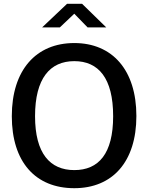

<svg xmlns="http://www.w3.org/2000/svg" viewBox="-20 -978 778 1008"><path d="M370 10C571 10 696 -129 696 -369C696 -611 569 -752 370 -752C169 -752 42 -610 42 -368C42 -128 166 10 370 10ZM370 -85C243 -85 164 -172 164 -368C164 -567 243 -657 370 -657C497 -657 574 -568 574 -368C574 -171 498 -85 370 -85ZM538 -834 411 -958H332L201 -834H294L370 -906L440 -834Z"/></svg>

Font: Cheyenne Sans Medium
Style: Regular
Weight: 500
Designer: The Public Sans project authors (U.S. Web Design System), Libre Franklin designed by Pablo Impallari and Rodrigo Fuenzal
Foundry: The Cheyenne Sans Project Authors
Version: Version 2.007